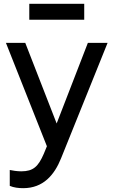

<svg xmlns="http://www.w3.org/2000/svg" viewBox="-20 -763 593 1003"><path d="M101 220C206 220 264 151 299 64L542 -539H439L276 -118L112 -539H11L225 1L209 40C180 107 154 132 91 132C69 132 45 128 31 125V208C52 217 77 220 101 220ZM133 -660H420V-743H133Z"/></svg>

Font: Mluvka Medium
Style: Regular
Weight: 500
Designer: Modified by Jiří Krblich, Original typeface by Gumpita Rahayu
Foundry: Gumpita Rahayu & Jiří Krblich
Version: Version 2.000;Glyphs 3.1.1 (3134)